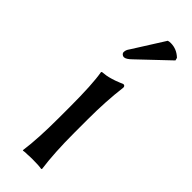

<svg xmlns="http://www.w3.org/2000/svg" viewBox="-229 -694 718 718"><g transform="rotate(45 130.0 -335.0)"><path d="M89.8 -234.9Q89.8 -357.4 80.1 -411.1L82 -414.1Q93.3 -415 103.5 -416.7Q113.8 -418.5 124 -421.6Q134.3 -424.8 139.6 -426.5Q145 -428.2 156.7 -433.1Q168.5 -438 170.9 -439Q180.2 -439 180.2 -429.2Q169.9 -349.1 169.9 -251V-180.2Q169.9 -75.2 180.2 0L178.2 2.9Q164.1 0 129.9 0Q114.3 0 102.1 1Q89.8 1 85.4 2L81.1 2.9L80.1 0Q89.8 -67.9 89.8 -180.2ZM173.8 -670.9Q179.7 -672.9 188 -672.9Q219.2 -672.9 243.2 -649.9L246.1 -639.2L130.9 -529.8Q112.3 -511.2 101.1 -511.2Q95.7 -511.2 91.3 -515.1Q86.9 -519 86.9 -523.9Q86.9 -525.9 87.2 -527.8Q87.4 -529.8 87.6 -531Q87.9 -532.2 88.6 -534.2Q89.4 -536.1 89.6 -537.1Q89.8 -538.1 91.3 -540.5Q92.8 -543 93.3 -543.7Q93.8 -544.4 95.9 -547.6Q98.1 -550.8 98.6 -551.8Z"/></g></svg>

Font: Linux Biolinum
Style: Regular
Weight: 400
Designer: Philipp H. Poll
Foundry: Philipp H. Poll
Version: Version 0.6.4